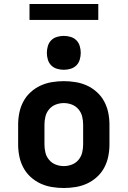

<svg xmlns="http://www.w3.org/2000/svg" viewBox="-20 -935 640 963"><path d="M300 8Q270 8 240 3Q210 -2 183 -14.5Q156 -27 133.5 -47.5Q111 -68 97 -94.5Q83 -121 77 -150.5Q71 -180 71 -210V-310Q71 -340 77 -369.5Q83 -399 97 -425.5Q111 -452 133.5 -472.5Q156 -493 183 -505.5Q210 -518 240 -523Q270 -528 300 -528Q330 -528 360 -523Q390 -518 417 -505.5Q444 -493 466.5 -472.5Q489 -452 503 -425.5Q517 -399 523 -369.5Q529 -340 529 -310V-210Q529 -180 523 -150.5Q517 -121 503 -94.5Q489 -68 466.5 -47.5Q444 -27 417 -14.5Q390 -2 360 3Q330 8 300 8ZM300 -102Q321 -102 340.5 -109.5Q360 -117 373.5 -133Q387 -149 392 -169Q397 -189 397 -210V-310Q397 -331 392 -351Q387 -371 373.5 -387Q360 -403 340.5 -410.5Q321 -418 300 -418Q279 -418 259.5 -410.5Q240 -403 226.5 -387Q213 -371 208 -351Q203 -331 203 -310V-210Q203 -189 208 -169Q213 -149 226.5 -133Q240 -117 259.5 -109.5Q279 -102 300 -102ZM300 -585Q283 -585 266 -590Q249 -595 237 -607Q225 -619 220 -636Q215 -653 215 -670Q215 -687 220 -704Q225 -721 237 -733Q249 -745 266 -750Q283 -755 300 -755Q317 -755 334 -750Q351 -745 363 -733Q375 -721 380 -704Q385 -687 385 -670Q385 -653 380 -636Q375 -619 363 -607Q351 -595 334 -590Q317 -585 300 -585ZM128 -835V-915H473V-835Z"/></svg>

Font: Iosevka Aile Extrabold
Style: Regular
Weight: 800
Designer: Belleve Invis
Foundry: Belleve Invis
Version: Version 27.3.5; ttfautohint (v1.8.4)